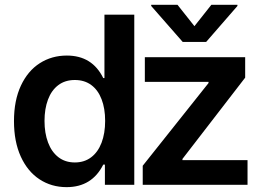

<svg xmlns="http://www.w3.org/2000/svg" viewBox="-20 -768 1098 798"><path d="M38.1 -264.6Q38.1 -350.6 66.9 -412.1Q95.7 -473.6 145.5 -505.4Q195.3 -537.1 257.8 -537.1Q363.3 -537.1 409.2 -443.4H414.1V-707H538.1V0H416V-84H409.2Q362.3 9.8 256.8 9.8Q193.8 9.8 144.3 -22.7Q94.7 -55.2 66.4 -117.2Q38.1 -179.2 38.1 -264.6ZM417 -265.6Q417 -316.9 402.3 -355.2Q387.7 -393.6 359.4 -414.6Q331.1 -435.5 291 -435.5Q250.5 -435.5 222.2 -414.1Q193.8 -392.6 179.4 -354Q165 -315.4 165 -265.6Q165 -214.8 179.7 -175.8Q194.3 -136.7 222.7 -114.7Q251 -92.8 291 -92.8Q330.6 -92.8 358.9 -114.3Q387.2 -135.7 402.1 -174.8Q417 -213.9 417 -265.6ZM573.2 -79.1 846.7 -422.9V-427.7H582V-530.3H999V-445.3L738.3 -107.4V-102.5H1008.8V0H573.2ZM788.1 -659.2 858.4 -748H966.8V-743.2L836.9 -593.8H739.3L608.4 -743.2V-748H717.8Z"/></svg>

Font: Pretendard Std SemiBold
Style: Regular
Weight: 600
Designer: Base glyphs from Inter by Rasmus Andersson; Hangeul glyphs from Noto Sans CJK(Source Han Sans) by Jang Soo-young and Kan
Foundry: Kil Hyung-jin
Version: Version 1.309